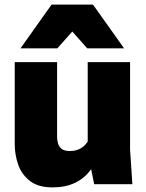

<svg xmlns="http://www.w3.org/2000/svg" viewBox="-20 -800 635 834"><path d="M209 14Q146 14 110 -14Q74 -42 59 -85Q44 -128 44 -175V-530H228V-205Q228 -193 231.5 -179Q235 -165 246.5 -154.5Q258 -144 284 -144Q334 -144 361 -185V-530H545V-150L555 0H389L376 -65Q319 14 209 14ZM519 -590H359L294 -663L229 -590H69L204 -780H384Z"/></svg>

Font: Tanohe Sans Black
Style: Regular
Weight: 900
Designer: Village Type and Design LLC & Cristiano Sobral
Foundry: Cooper Hewitt Smithsonian Design Museum
Version: Version 1.00;March 11, 2020;FontCreator 12.0.0.2522 64-bit; 